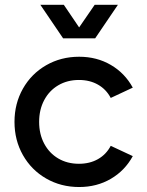

<svg xmlns="http://www.w3.org/2000/svg" viewBox="-20 -749 600 783"><path d="M39.1 -252Q39.1 -326.7 73.5 -387.5Q107.9 -448.2 168.2 -482.9Q228.5 -517.6 302.7 -517.6Q375 -517.6 432.1 -484.1Q489.3 -450.7 521.5 -391.6L431.6 -349.6Q413.1 -384.8 379.6 -403.8Q346.2 -422.9 301.8 -422.9Q254.4 -422.9 217.5 -401.1Q180.7 -379.4 160.2 -340.6Q139.6 -301.8 139.6 -252Q139.6 -202.1 160.2 -163.3Q180.7 -124.5 217.5 -102.8Q254.4 -81.1 301.8 -81.1Q346.2 -81.1 379.6 -100.1Q413.1 -119.1 431.6 -154.3L521.5 -112.3Q489.3 -53.2 432.1 -19.8Q375 13.7 302.7 13.7Q228.5 13.7 168.2 -21Q107.9 -55.7 73.5 -116.5Q39.1 -177.2 39.1 -252ZM240.2 -729.5 302.7 -637.2 366.2 -729.5H460.9L368.2 -592.8H237.3L144.5 -729.5Z"/></svg>

Font: Wanted Sans Medium
Style: Regular
Weight: 500
Designer: Original Design by Kil Hyung-jin and Kang Hanbin, Wanted Lab, Inc; Hangeul from Source Han Sans by Jang Soo-young and Ka
Foundry: Wanted Lab, Inc.
Version: Version 1.001